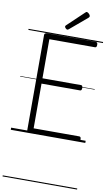

<svg xmlns="http://www.w3.org/2000/svg" viewBox="-160 -1267 1019 1776"><g transform="rotate(10 350.0 -378.5)"><path d="M178 0Q164 0 157.5 -5.5Q151 -11 151 -23V-918Q151 -928 158 -932.5Q165 -937 179 -937H634Q642 -937 646.5 -931.5Q651 -926 651 -912Q651 -898 646.5 -892.5Q642 -887 634 -887H206V-520H568Q576 -520 580 -514.5Q584 -509 584 -496Q584 -482 580 -476Q576 -470 568 -470H206V-50H634Q642 -50 646.5 -44.5Q651 -39 651 -25Q651 -11 646.5 -5.5Q642 0 634 0ZM354 -1003Q347 -1003 338 -1012Q329 -1021 329 -1028Q329 -1030 330 -1033.5Q331 -1037 335 -1040L489 -1186Q493 -1189 496 -1192Q499 -1195 503 -1195Q510 -1195 518 -1189Q526 -1183 531.5 -1175.5Q537 -1168 537 -1161Q537 -1157 535.5 -1154Q534 -1151 529 -1146L368 -1010Q363 -1007 360.5 -1005Q358 -1003 354 -1003ZM0 428H700V438H0ZM0 -20H700V0H0ZM0 -505H700V-500H0ZM0 -948H700V-938H0Z"/></g></svg>

Font: Playwrite US Modern Guides
Style: Regular
Weight: 400
Designer: Veronika Burian, José Scaglione
Foundry: TypeTogether
Version: Version 1.003